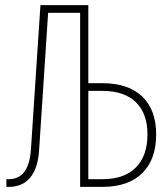

<svg xmlns="http://www.w3.org/2000/svg" viewBox="-20 -730 640 750"><path d="M5 0V-30H14Q94 -30 101 -149L138 -710H325V-405H380Q481 -405 535.5 -353Q590 -301 590 -205Q590 -107 535.5 -53.5Q481 0 380 0H293V-680H168L133 -147Q129 -74 98.5 -37Q68 0 15 0ZM325 -30H380Q465 -30 510.5 -75.5Q556 -121 556 -205Q556 -287 510.5 -331Q465 -375 380 -375H325Z"/></svg>

Font: Geist Mono Thin
Style: Regular
Weight: 100
Monospace: yes
Designer: Basement.studio, Andrés Briganti, Mateo Zaragoza
Foundry: Basement.studio, Vercel, Andrés Briganti, Guido Ferreyra, Mateo Zaragoza
Version: Version 1.500; ttfautohint (v1.8.4.7-5d5b)